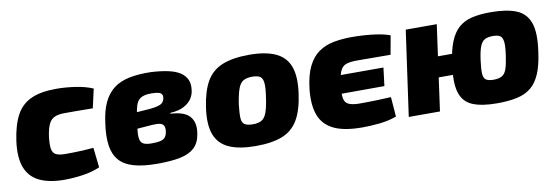

<svg xmlns="http://www.w3.org/2000/svg" viewBox="-45 -800 3200 1103"><g transform="rotate(-10 1555.0 -248.5)"><path d="M304 -511Q357 -511 415 -502.5Q473 -494 517 -475L492 -364Q441 -365 399 -365Q357 -365 327 -365Q290 -365 268 -354.5Q246 -344 234.5 -319.5Q223 -295 216 -250Q210 -201 214.5 -176Q219 -151 238 -142Q257 -133 293 -133Q312 -133 338.5 -133.5Q365 -134 396 -135.5Q427 -137 456 -140L469 -24Q423 -4 367.5 4Q312 12 261 12Q174 12 117 -15Q60 -42 37 -101Q14 -160 27 -256Q40 -347 70 -403Q100 -459 156.5 -485Q213 -511 304 -511Z M857 -511Q913 -508 955.5 -499Q998 -490 1025 -472.5Q1052 -455 1063.5 -428.5Q1075 -402 1069 -365Q1066 -341 1051 -318.5Q1036 -296 1006 -280Q976 -264 927 -261L926 -256Q1007 -252 1038 -216Q1069 -180 1058 -116Q1050 -64 1020 -36Q990 -8 937 3Q884 14 804 14Q719 14 664.5 -2Q610 -18 581 -52Q552 -86 544.5 -139.5Q537 -193 548 -268Q557 -339 579.5 -386.5Q602 -434 638.5 -462Q675 -490 729 -501.5Q783 -513 857 -511ZM836 -390Q803 -390 784 -381.5Q765 -373 755.5 -356.5Q746 -340 741 -315.5Q736 -291 731 -260Q724 -212 722 -182Q720 -152 725.5 -136Q731 -120 746.5 -113.5Q762 -107 791 -107Q822 -107 840.5 -111Q859 -115 869 -126.5Q879 -138 882 -160Q885 -180 879.5 -192.5Q874 -205 857.5 -209Q841 -213 811 -211L708 -203L720 -297L816 -304Q844 -307 861 -311.5Q878 -316 887.5 -324.5Q897 -333 900 -346Q904 -363 899 -372.5Q894 -382 879 -386Q864 -390 836 -390Z M1429 -511Q1525 -511 1583.5 -484Q1642 -457 1663.5 -398Q1685 -339 1671 -241Q1658 -147 1625.5 -91.5Q1593 -36 1533 -12Q1473 12 1377 12Q1282 12 1223 -14Q1164 -40 1141.5 -98.5Q1119 -157 1133 -255Q1147 -350 1179 -405.5Q1211 -461 1272 -486Q1333 -511 1429 -511ZM1426 -384Q1393 -384 1373.5 -373Q1354 -362 1342.5 -331Q1331 -300 1322 -241Q1316 -189 1317.5 -161.5Q1319 -134 1335 -124Q1351 -114 1383 -114Q1416 -114 1434.5 -125.5Q1453 -137 1464 -167.5Q1475 -198 1483 -255Q1491 -308 1488.5 -335.5Q1486 -363 1471.5 -373.5Q1457 -384 1426 -384Z M2029 -509Q2062 -509 2101 -506.5Q2140 -504 2178.5 -498Q2217 -492 2250 -480L2230 -370Q2180 -370 2135 -370.5Q2090 -371 2035 -371Q1994 -371 1971 -363Q1948 -355 1936.5 -329.5Q1925 -304 1918 -250Q1912 -200 1916.5 -173Q1921 -146 1941.5 -136Q1962 -126 2001 -125Q2062 -125 2104.5 -126.5Q2147 -128 2190 -130L2199 -15Q2153 2 2099.5 7.5Q2046 13 2000 13Q1890 13 1830 -17.5Q1770 -48 1749 -107.5Q1728 -167 1737 -254Q1746 -336 1771 -386.5Q1796 -437 1834 -463.5Q1872 -490 1921.5 -499.5Q1971 -509 2029 -509ZM1781 -305H2177L2164 -199L1765 -198Z M2837 -511Q2930 -511 2986.5 -488.5Q3043 -466 3064 -407.5Q3085 -349 3069 -240Q3059 -164 3038.5 -115Q3018 -66 2985 -38.5Q2952 -11 2903 0Q2854 11 2785 11Q2695 11 2642 -11.5Q2589 -34 2571.5 -91.5Q2554 -149 2569 -254Q2579 -333 2599 -383Q2619 -433 2650.5 -461Q2682 -489 2728 -500Q2774 -511 2837 -511ZM2522 -497 2453 0H2271L2341 -497ZM2640 -314 2624 -194H2473L2489 -314ZM2827 -374Q2797 -374 2779.5 -364.5Q2762 -355 2751.5 -328Q2741 -301 2734 -249Q2727 -196 2729 -170Q2731 -144 2745.5 -135Q2760 -126 2789 -126Q2819 -126 2837 -136Q2855 -146 2864.5 -172.5Q2874 -199 2881 -249Q2889 -302 2886 -329Q2883 -356 2869 -365Q2855 -374 2827 -374Z"/></g></svg>

Font: Exo 2 ExtraBold
Style: Italic
Weight: 800
Italic angle: -8°
Designer: Natanael Gama
Foundry: Natanael Gama
Version: Version 2.010